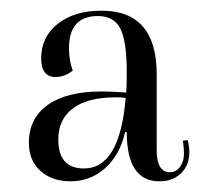

<svg xmlns="http://www.w3.org/2000/svg" viewBox="-20 -701 388 359"><path d="M112 -362Q77 -362 55.5 -381.5Q34 -401 34 -434Q34 -480 69.5 -505Q105 -530 170 -530Q188 -530 216 -528Q217 -539 217 -565Q217 -624 205 -647.5Q193 -671 163 -671Q109 -671 109 -611Q109 -588 116 -569Q101 -557 84 -557Q57 -557 57 -592Q57 -632 88 -656.5Q119 -681 170 -681Q273 -681 273 -562V-420Q273 -379 298 -379Q309 -379 316.5 -389Q324 -399 324 -414Q324 -424 322 -438L331 -439Q334 -427 334 -416Q334 -392 318.5 -377Q303 -362 278 -362Q217 -362 217 -454H214Q204 -411 176.5 -386.5Q149 -362 112 -362ZM89 -440Q89 -386 137 -386Q204 -386 215 -518Q209 -519 196 -519Q144 -519 116.5 -498.5Q89 -478 89 -440Z"/></svg>

Font: Arapey Regular-Display
Style: Regular
Weight: 400
Designer: Eduardo Rodriguez Tunni
Foundry: Eduardo Rodriguez Tunni
Version: Version 4.000